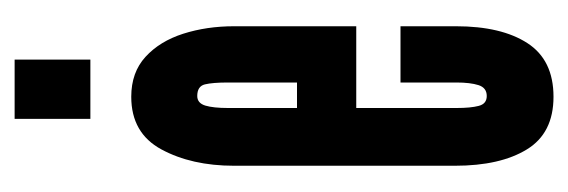

<svg xmlns="http://www.w3.org/2000/svg" viewBox="-271 -479 758 256"><g transform="rotate(-90 108.0 -351.0)"><path d="M107 8Q58.5 8 36.8 -27.5Q15 -63 15 -123.5V-418Q15 -474.5 36.8 -514.8Q58.5 -555 107 -555Q139.5 -555 160.2 -536Q181 -517 191 -485.8Q201 -454.5 201 -418V-255H92V-121Q92 -102.5 94.8 -91.8Q97.5 -81 108 -81Q119 -81 122.5 -92Q126 -103 126 -121.5V-196H201V-122Q201 -61.5 178.5 -26.8Q156 8 107 8ZM92 -334H126V-426Q126 -446.5 123.5 -456.8Q121 -467 108 -467Q98.5 -467 95.2 -456.2Q92 -445.5 92 -426ZM77.5 -609.5V-710.5H156.5V-609.5Z"/></g></svg>

Font: League Gothic Condensed
Style: Regular
Weight: 400
Width: 3
Designer: The League of Moveable Type
Version: Version 2.001